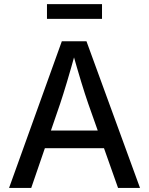

<svg xmlns="http://www.w3.org/2000/svg" viewBox="-20 -932 739 952"><path d="M24.9 0 286.6 -727.5H408.7L674.3 0H565.4L417.5 -418Q401.9 -462.9 382.6 -526.1Q363.3 -589.4 336.9 -682.6H356.9Q331.1 -588.9 311.8 -524.7Q292.5 -460.4 278.3 -418L134.8 0ZM161.6 -197.3V-284.7H537.6V-197.3ZM485.8 -911.6V-838.4H212.9V-911.6Z"/></svg>

Font: Inter Cardless
Style: Regular
Weight: 400
Designer: Rasmus Andersson
Foundry: rsms
Version: Version 4.001;git-9221beed3